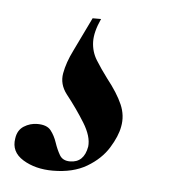

<svg xmlns="http://www.w3.org/2000/svg" viewBox="-102 -33 331 340"><g transform="rotate(5 63.5 137.5)"><path d="M3 275Q-28 275 -50 261.5Q-72 248 -68 224Q-66 209 -55 202Q-44 195 -31 195Q-14 195 -7 204Q0 213 4 225Q8 237 13.5 246.5Q19 256 32 256Q57 256 62 227Q64 209 49.5 185.5Q35 162 16 138Q3 121 6.5 101.5Q10 82 21 60L50 0H65Q54 24 54.5 41.5Q55 59 64 73.5Q73 88 85 104Q104 128 112.5 147.5Q121 167 117 187Q114 204 101 225Q88 246 63.5 260.5Q39 275 3 275Z"/></g></svg>

Font: Cormorant SemiBold
Style: Italic
Weight: 600
Italic angle: -10°
Designer: Christian Thalmann (Catharsis Fonts)
Foundry: Catharsis Fonts
Version: Version 4.000